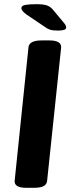

<svg xmlns="http://www.w3.org/2000/svg" viewBox="-20 -895 342 917"><path d="M106 2Q47 2 50 -32L116 -669Q119 -702 180 -702H215Q274 -702 272 -668L205 -31Q203 -14 188 -6Q173 2 141 2ZM257 -749Q231 -749 218 -753.5Q205 -758 192 -768L109 -824Q82 -843 82 -856Q82 -868 101 -871.5Q120 -875 155 -875Q187 -875 204.5 -869Q222 -863 236 -845L286 -785Q292 -778 294 -772.5Q296 -767 296 -763Q296 -749 257 -749Z"/></svg>

Font: Asap Semi Expanded Semi Expanded Regular
Style: Bold Italic
Weight: 700
Width: 6
Italic angle: -6°
Designer: Pablo Cosgaya
Foundry: Omnibus-Type
Version: Version 3.001; ttfautohint (v1.8.4.7-5d5b)